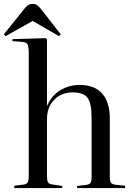

<svg xmlns="http://www.w3.org/2000/svg" viewBox="-30 -961 684 981"><path d="M43 0V-12L91 -18Q107 -20 112 -30Q117 -40 117 -66V-685Q117 -721 111 -733.5Q105 -746 83 -747L33 -751L34 -761L203 -766L210 -761V-421H211Q234 -474 279 -500.5Q324 -527 377 -527Q453 -527 492 -483Q531 -439 531 -356V-58Q531 -36 537 -27.5Q543 -19 562 -17L609 -12V0H364V-11L408 -16Q427 -18 432.5 -27Q438 -36 438 -58V-360Q438 -431 418 -460Q398 -489 341 -489Q285 -489 247.5 -451.5Q210 -414 210 -351V-62Q210 -40 215 -30.5Q220 -21 235 -19L288 -11V0ZM-2 -776 -10 -786 97 -919Q105 -929 114.5 -935Q124 -941 137 -941Q150 -941 159 -935Q168 -929 181 -913L280 -786L272 -776L137 -854Z"/></svg>

Font: Literata 72pt
Style: Regular
Weight: 400
Designer: Latin by Veronika Burian and Jose Scaglione. Greek by Irene Vlachou. Cyrillic by Vera Evstafieva.
Foundry: TypeTogether
Version: Version 3.002